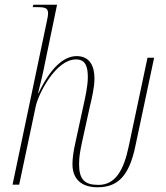

<svg xmlns="http://www.w3.org/2000/svg" viewBox="-20 -780 702 811"><path d="M392 11C474 11 525 -32 552 -164L631 -536H603L524 -163C503 -62 468 1 396 1C338 1 314 -21 314 -87C314 -119 319 -144 327 -182L360 -332C368 -365 379 -411 379 -449C379 -499 360 -543 304 -543C248 -543 193 -492 143 -387H141C149 -418 165 -486 169 -509L221 -760H121L118 -750H133C169 -750 183 -747 183 -724C183 -715 181 -703 177 -686L33 0H61L131 -331C142 -383 215 -529 301 -529C341 -529 351 -499 351 -454C351 -417 340 -368 332 -332L299 -180C290 -142 286 -108 286 -87C286 -26 321 11 392 11Z"/></svg>

Font: Noto Serif Display Condensed Thin
Style: Italic
Weight: 100
Width: 3
Italic angle: -12°
Designer: Monotype Design Team
Foundry: Monotype Imaging Inc.
Version: Version 2.009